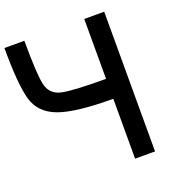

<svg xmlns="http://www.w3.org/2000/svg" viewBox="-153 -1003 1055 1130"><g transform="rotate(-20 375.0 -437.5)"><path d="M0 -875H125Q125 -664.1 140.6 -597.7Q156.2 -531.2 222.7 -515.6Q289.1 -500 500 -500V-875H625V0H500V-375Q265.6 -375 160.2 -414.1Q54.7 -453.1 27.3 -550.8Q0 -648.4 0 -875Z"/></g></svg>

Font: CraftyPE
Style: Regular
Weight: 400
Designer: Erek Butcher
Foundry: Haunted Coop
Version: Version 0.018;April 4, 2024;FontCreator 15.0.0.2962 64-bit